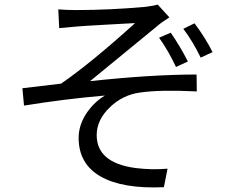

<svg xmlns="http://www.w3.org/2000/svg" viewBox="-20 -784 1040 840"><path d="M727 -641Q769 -580 802 -515L750 -491Q716 -563 676 -619ZM831 -682Q877 -621 910 -556L858 -532Q823 -604 782 -658ZM235 -743Q271 -740 314 -740Q459 -740 616 -754Q655 -759 670 -764L721 -708Q686 -686 668 -670L374 -429Q644 -458 840 -458L841 -384Q678 -392 592 -379Q518 -369 462 -316Q403 -260 403 -193Q403 -72 572 -49Q644 -40 713 -46L697 35Q516 43 420 -12Q324 -67 324 -181Q324 -239 362 -294Q395 -340 439 -366Q263 -351 85 -322L78 -398L247 -418Q378 -508 571 -683L443 -676Q337 -670 316 -668L239 -661Z"/></svg>

Font: 思源黑体R
Style: Regular
Weight: 400
Designer: Ryoko NISHIZUKA  (kana & ideographs); Paul D. Hunt (Latin, Greek & Cyrillic); Wenlong ZHANG  (bopomofo); Sandoll Communi
Foundry: Adobe Systems Incorporated
Version: Version 1.00 June 24, 2014, initial release